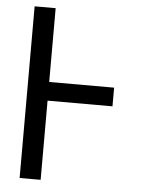

<svg xmlns="http://www.w3.org/2000/svg" viewBox="-53 -777 605 819"><g transform="rotate(5 250.0 -367.5)"><path d="M62 0V-735H152V-419H430V-339H152V0Z"/></g></svg>

Font: Iosevka Term Medium
Style: Regular
Weight: 500
Monospace: yes
Designer: Belleve Invis
Foundry: Belleve Invis
Version: Version 26.3.1